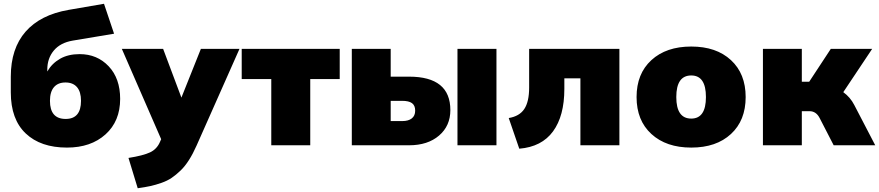

<svg xmlns="http://www.w3.org/2000/svg" viewBox="-20 -768 4647 1015"><path d="M334 12.2Q194.8 12.2 116 -62.5Q37.1 -137.2 37.1 -279.8V-362.8Q37.1 -511.2 115.2 -600.6Q193.4 -689.9 342.8 -715.8L529.8 -748L583 -589.8L363.8 -553.2Q298.8 -542 264.4 -500.7Q230 -459.5 230 -399.9V-390.1Q254.4 -432.6 297.4 -457.3Q340.3 -481.9 400.9 -481.9Q493.7 -481.9 554.4 -417.7Q615.2 -353.5 615.2 -245.1Q615.2 -127.4 537.8 -57.6Q460.4 12.2 334 12.2ZM327.1 -139.2Q408.2 -139.2 408.2 -234.9Q408.2 -282.7 387 -307.4Q365.7 -332 326.2 -332Q286.6 -332 265.4 -307.4Q244.1 -282.7 244.1 -234.9Q244.1 -139.2 327.1 -139.2Z M708 227.1 659.2 66.9Q736.8 54.7 773.4 37.4Q810.1 20 826.2 -19L832 -32.2L624 -509.8H842.3L939 -252L1042 -509.8H1246.1L1019 2Q1000 44.9 979.2 77.6Q958.5 110.4 934.8 133.3Q911.1 156.2 887.7 172.1Q864.3 188 833.5 198.7Q802.7 209.5 774.9 215.6Q747.1 221.7 708 227.1Z M1414.1 0V-350.1H1257.8V-509.8H1775.9V-350.1H1620.1V0Z M1839.8 0V-509.8H2045.4V-362.8H2142.6Q2360.8 -362.8 2360.8 -186Q2360.8 -102.5 2301 -51.3Q2241.2 0 2142.6 0ZM2398.4 0V-509.8H2604.5V0ZM2045.4 -127.9H2106.4Q2139.2 -127.9 2157 -142.1Q2174.8 -156.2 2174.8 -183.1Q2174.8 -210.4 2158 -222.7Q2141.1 -234.9 2106.4 -234.9H2045.4Z M2725.1 18.1 2669.4 -144Q2726.1 -153.3 2751.7 -191.9Q2777.3 -230.5 2777.3 -305.2V-509.8H3254.4V0H3048.3V-354H2963.4V-297.9Q2963.4 -155.3 2903.6 -73.5Q2843.8 8.3 2725.1 18.1Z M3844.2 -59.6Q3766.6 12.2 3634.3 12.2Q3502 12.2 3423.6 -59.6Q3345.2 -131.3 3345.2 -254.9Q3345.2 -378.4 3423.6 -450.2Q3502 -522 3634.3 -522Q3766.6 -522 3844.2 -450.2Q3921.9 -378.4 3921.9 -254.9Q3921.9 -131.3 3844.2 -59.6ZM3634.3 -141.1Q3711.9 -141.1 3711.9 -254.9Q3711.9 -369.1 3634.3 -369.1Q3555.2 -369.1 3555.2 -254.9Q3555.2 -141.1 3634.3 -141.1Z M4013.2 0V-509.8H4218.8V-335.9H4257.8L4372.1 -509.8H4590.8L4438 -280.8Q4475.1 -253.9 4496.1 -212.9L4606.9 0H4387.2L4313 -144Q4294.4 -180.2 4259.8 -180.2H4218.8V0Z"/></svg>

Font: Mulish ExtraBlack
Style: Regular
Weight: 1000
Designer: Vernon Adams
Foundry: Vernon Adams
Version: Version 3.603; ttfautohint (v1.8.3)